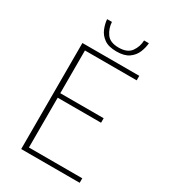

<svg xmlns="http://www.w3.org/2000/svg" viewBox="-203 -937 915 1035"><g transform="rotate(30 255.0 -419.0)"><path d="M100 0V-660H454V-632H132V-366H402V-338H132V-28H464V0ZM281 -712Q232 -712 204.5 -731.5Q177 -751 165 -780.5Q153 -810 151 -838H181Q183 -799 205 -767.5Q227 -736 281 -736Q335 -736 357.5 -767.5Q380 -799 381 -838H411Q409 -810 397 -780.5Q385 -751 357.5 -731.5Q330 -712 281 -712Z"/></g></svg>

Font: Source Sans 3 Variable
Style: Regular
Weight: 200
Designer: Paul D. Hunt
Foundry: Adobe Systems Incorporated
Version: Version 3.026